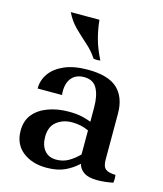

<svg xmlns="http://www.w3.org/2000/svg" viewBox="-108 -779 744 874"><g transform="rotate(15 264.0 -341.5)"><path d="M192 15Q124 15 80 -20Q36 -55 36 -118Q36 -165 61 -195.5Q86 -226 129.5 -242Q173 -258 226 -258Q262 -258 287 -252.5Q312 -247 332 -239V-198Q296 -215 254 -215Q211 -215 181 -191.5Q151 -168 151 -120Q151 -79 171 -55.5Q191 -32 226 -32Q259 -32 285 -47.5Q311 -63 332 -85L340 -43Q314 -18 279 -1.5Q244 15 192 15ZM444 -307V-90Q444 -57 459 -46Q474 -35 505 -35Q508 -17 505 2Q486 6 466.5 8Q447 10 431 10Q390 10 368.5 -4Q347 -18 340 -43L332 -85V-306Q332 -362 314 -395Q296 -428 253 -428Q212 -428 191.5 -400Q171 -372 176 -323H61Q61 -362 83.5 -394Q106 -426 150.5 -445.5Q195 -465 261 -465Q357 -465 400.5 -424.5Q444 -384 444 -307ZM117 -698H252Q256 -656 267.5 -612.5Q279 -569 304 -520Q288 -517 272 -520Q252 -551 222.5 -577Q193 -603 164 -631.5Q135 -660 117 -698Z"/></g></svg>

Font: Poltawski Nowy SemiBold
Style: Regular
Weight: 600
Version: Version 1.001;gftools[0.9.25]